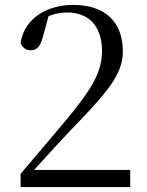

<svg xmlns="http://www.w3.org/2000/svg" viewBox="-20 -763 598 783"><path d="M64 0H511V-70H119C180 -137 239 -202 268 -232C420 -388 481 -461 481 -553C481 -671 412 -743 278 -743C176 -743 80 -691 64 -589C70 -569 86 -558 105 -558C128 -558 144 -571 154 -610L178 -697C204 -708 229 -712 254 -712C343 -712 396 -655 396 -555C396 -467 352 -397 246 -269C197 -211 130 -132 64 -54Z"/></svg>

Font: Harano Aji Mincho TW
Style: Regular
Weight: 400
Foundry: Masamichi Hosoda
Version: HaranoAjiMinchoTW-Regular version 20230610;ttx 4.39.4